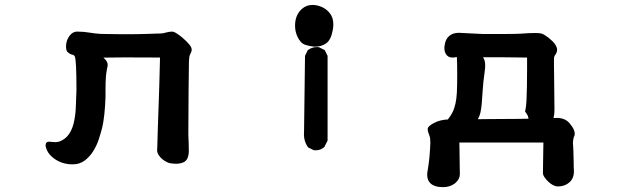

<svg xmlns="http://www.w3.org/2000/svg" viewBox="-20 -607 2540 781"><path d="M630.9 -373 485.4 -373.5Q443.8 -373.5 400.9 -372.6Q406.2 -367.7 410.2 -362.8Q418 -354 418 -342.3Q418 -335.9 415.5 -329.1Q413.1 -316.9 412.1 -307.1Q411.1 -297.4 410.6 -292.5Q409.2 -271.5 409.2 -241.7V-214.8Q408.2 -176.3 404.3 -141.1Q400.4 -106 395.5 -86.9Q390.1 -65.9 381.8 -40.5Q373.5 -15.1 359.9 6.8Q345.7 29.8 325 45.7Q304.2 61.5 275.4 61.5Q229 61.5 195.3 34.2Q171.9 15.6 166 -10.3Q165.5 -14.2 165.5 -16.1Q165.5 -30.8 181.2 -30.8Q184.1 -30.8 189 -29.8Q197.8 -28.8 205.8 -28.8Q213.9 -28.8 222.7 -31.7Q245.1 -40.5 258.5 -58.6Q272 -76.7 279.1 -103.5Q286.1 -130.4 288.1 -164.6Q290 -199.7 291 -240.2Q291 -363.3 284.2 -377.4Q282.2 -380.9 280.3 -382.3Q276.4 -384.3 271.5 -385.3Q263.7 -387.2 253.4 -396.5Q250.5 -401.9 249.5 -407Q248.5 -412.1 248.5 -415.5Q248.5 -418.9 248.8 -422.9Q249 -426.8 250 -433.1Q254.9 -454.6 269 -468.3Q280.3 -478.5 293.9 -478.5Q320.8 -478.5 349.1 -473.6Q377.4 -468.8 406.2 -468.8Q439.5 -467.8 474.1 -467.8Q508.8 -467.8 526.4 -468Q543.9 -468.3 547.6 -468.3Q551.3 -468.3 554.9 -468.5Q558.6 -468.8 562.3 -468.8Q565.9 -468.8 569.3 -468.8Q572.8 -468.8 576.2 -469Q579.6 -469.2 583 -469.2Q589.4 -469.2 596.4 -469.7Q603.5 -470.2 610.4 -470.2Q624.5 -470.7 630.1 -470.7Q635.7 -470.7 638.7 -471.2Q645 -471.7 652.8 -474.1Q668.9 -478.5 679.7 -478.5Q688 -478.5 700.7 -469.7Q720.7 -456.5 738.3 -439Q743.7 -433.6 748.5 -427.7Q759.8 -415 759.8 -405.3Q759.8 -397.5 753.9 -386.7Q750 -379.9 750 -374V-372.6Q749 -369.6 748.5 -353Q748 -330.6 747.1 -238Q746.1 -145.5 746.1 -59.6Q748 -20.5 748 6.8Q748 43 726.6 53.2Q713.4 59.1 695.3 59.1Q687 59.1 677.2 57.6Q669.9 57.6 660.6 53.2Q638.7 43 626.5 25.4Q619.1 15.1 619.1 3.9Q619.1 1 620.1 -18.6Q621.1 -51.3 622.1 -88.9Q623 -126.5 625 -171.9Q627 -217.3 627.9 -258.3Q630.9 -364.3 630.9 -373Z M1216.3 -60.5Q1216.3 -66.4 1216.8 -72.8L1220.7 -379.9L1231.9 -402.8L1233.4 -403.8Q1249 -415.5 1269.5 -415.5Q1272.5 -415.5 1277.3 -415L1300.8 -403.3L1312.5 -379.9V-35.2L1299.3 -8.8L1297.9 -7.8Q1284.2 4.4 1263.7 4.4Q1260.7 4.4 1255.9 3.9L1232.9 -7.8L1231.9 -9.3Q1216.3 -32.2 1216.3 -60.5ZM1180.2 -502.9Q1180.2 -545.4 1207.5 -570.3Q1226.1 -586.9 1250.5 -586.9Q1258.8 -586.9 1267.1 -585.4Q1301.3 -578.6 1320.8 -554.2Q1335.9 -536.1 1335.9 -508.3Q1335.9 -498.5 1334 -486.8Q1326.7 -444.8 1307.1 -430.9Q1287.6 -417 1259.8 -417H1259.3Q1238.8 -418.9 1221.7 -424.8Q1202.1 -431.2 1189.9 -458Q1180.2 -478.5 1180.2 -502.9Z M1819.8 -148.4Q1835.9 -179.7 1838.4 -230.5Q1839.8 -257.8 1839.8 -305.7Q1839.8 -353.5 1838.4 -375Q1833 -374.5 1824.7 -373Q1821.8 -373 1819.3 -373Q1802.2 -373 1793.5 -387.7Q1787.6 -397.9 1787.6 -411.6Q1787.6 -418 1789.1 -424.3Q1791.5 -446.3 1806.4 -460Q1821.3 -473.6 1847.7 -473.6Q1850.1 -473.6 1863.3 -472.7Q1876.5 -471.7 1892.6 -471.2Q1908.7 -470.7 1923.3 -469.7Q1938 -468.8 1943.4 -468.8H2039.1Q2080.6 -468.8 2101.1 -470.2Q2121.6 -471.7 2131.8 -472.2Q2148.4 -472.7 2158 -472.7Q2167.5 -472.7 2170.4 -472.2Q2176.3 -472.2 2183.6 -470.2Q2194.3 -466.8 2211.9 -453.1Q2246.1 -425.8 2246.1 -404.3Q2246.1 -394 2238.3 -383.3Q2233.4 -377.4 2233.4 -366.7Q2233.4 -356 2233.4 -345.2Q2233.4 -324.2 2233.9 -302.2Q2234.4 -280.3 2234.4 -256.8Q2234.4 -233.4 2234.9 -210.4Q2235.4 -187.5 2235.4 -158.2Q2235.4 -141.1 2231.4 -127L2244.1 -127.4Q2282.2 -127.4 2300.3 -101.1Q2302.2 -98.1 2306.6 -92.8Q2317.9 -76.7 2317.9 -62.5Q2317.9 -55.2 2314 -49.3Q2310.5 -36.1 2310.5 -24.9Q2310.5 -21 2311.5 -11.2Q2312.5 -1.5 2312.5 10Q2312.5 21.5 2313 32.2Q2313.5 43 2313.5 51.3Q2313.5 65.4 2313.7 71Q2314 76.7 2314 78.1Q2314 79.6 2314.2 81.1Q2314.5 82.5 2314.5 83.7Q2314.5 85 2314.5 86.4Q2314.5 88.9 2314.5 90.8Q2314.5 118.7 2295.9 135Q2277.3 151.4 2249 151.4Q2240.2 151.4 2229.5 146Q2210 135.3 2195.8 115.2Q2188.5 105 2188.5 96.7Q2188.5 55.7 2189.5 27.6Q2190.4 -0.5 2190.4 -27.3H1848.6Q1848.6 -15.6 1849.1 2.9Q1849.6 21.5 1849.6 37.1Q1849.6 63.5 1850.1 75.7Q1850.6 96.7 1850.6 100.6Q1850.6 119.1 1836.4 133.3L1830.1 139.2Q1810.1 154.3 1782.2 154.3Q1746.6 154.3 1730 137.7Q1717.8 125.5 1717.8 105Q1717.8 100.6 1717.8 98.1Q1724.1 60.1 1726.6 35.2Q1730.5 -12.2 1730.5 -25.4Q1730.5 -38.6 1729.7 -43.2Q1729 -47.9 1728.5 -49.6Q1728 -51.3 1727.5 -52.7Q1726.6 -56.2 1725.6 -58.6Q1721.2 -69.8 1720.5 -74.2Q1719.7 -78.6 1719.7 -81.1Q1719.7 -85 1721.2 -87.9Q1727.1 -97.7 1747.6 -107.9Q1758.8 -113.8 1773.2 -117.2Q1787.6 -120.6 1801.8 -121.1Q1812.5 -134.8 1819.8 -148.4ZM1944.8 -374Q1953.6 -362.3 1953.6 -341.3Q1953.6 -331.1 1952.1 -320.3Q1945.3 -271.5 1943.4 -239.5Q1941.4 -207.5 1939.5 -185.1Q1937.5 -162.6 1934.1 -148.4Q1930.7 -134.3 1923.8 -122.1Q1940.9 -122.1 1966.6 -122.6Q1992.2 -123 2024.4 -123Q2056.6 -123 2073.5 -123.3Q2090.3 -123.5 2093.5 -123.5Q2096.7 -123.5 2100.1 -123.5Q2103.5 -123.5 2106.4 -123.8Q2109.4 -124 2112.5 -124Q2115.7 -124 2118.7 -124Q2124.5 -124 2129.9 -124L2127.4 -135.3Q2124 -141.6 2122.1 -144.5L2115.7 -153.8L2116.7 -157.2Q2120.1 -170.4 2121.6 -198.7Q2124 -246.1 2124 -325.7V-373H2110.4Q2093.8 -373 2072.3 -373.5Q2050.8 -374 2027.8 -374H1947.8Q1946.3 -374 1944.8 -374Z"/></svg>

Font: Bakudai
Style: Bold
Weight: 700
Version: Version 1.48